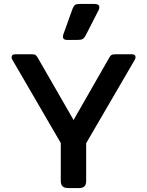

<svg xmlns="http://www.w3.org/2000/svg" viewBox="-20 -956 748 976"><path d="M300 -769Q300 -777 302 -781L349 -912Q355 -926 361.5 -931Q368 -936 386 -936H460Q485 -936 485 -919Q485 -912 481 -904L415 -775Q408 -762 400 -757.5Q392 -753 373 -753H321Q300 -753 300 -769ZM289 -36V-229L43 -652Q39 -659 39 -665Q39 -680 57 -680H143Q156 -680 160.5 -676.5Q165 -673 171 -664L354 -346L536 -664Q541 -673 546.5 -676.5Q552 -680 564 -680H651Q669 -680 669 -665Q669 -659 665 -652L418 -228V-36Q418 -18 409.5 -9Q401 0 380 0H327Q307 0 298 -9Q289 -18 289 -36Z"/></svg>

Font: Mitr
Style: Regular
Weight: 400
Designer: Thanarat Vachiruckul
Foundry: Cadson Demak
Version: Version 1.003